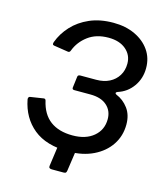

<svg xmlns="http://www.w3.org/2000/svg" viewBox="-127 -850 929 1077"><g transform="rotate(15 337.0 -311.0)"><path d="M276 131Q256 131 259 114L280 -37H384L362 115Q361 123 357.5 127Q354 131 344 131ZM340 10Q210 10 136.5 -50Q63 -110 43 -213Q42 -220 44.5 -224.5Q47 -229 52 -230L130 -242Q139 -243 142 -233Q159 -157 208.5 -120Q258 -83 338 -83Q415 -83 460.5 -121.5Q506 -160 506 -222Q506 -271 472 -301Q438 -331 376 -331H283Q269 -331 271 -344L279 -408Q280 -419 295 -419H386Q430 -419 462.5 -435.5Q495 -452 513.5 -482Q532 -512 532 -551Q532 -601 494.5 -633Q457 -665 393 -665Q322 -665 274.5 -629.5Q227 -594 207 -541Q203 -529 193 -530L109 -543Q102 -544 100.5 -549Q99 -554 102 -562Q121 -614 161 -657.5Q201 -701 260.5 -727Q320 -753 398 -753Q469 -753 523.5 -727.5Q578 -702 609 -657.5Q640 -613 640 -554Q640 -494 607 -447.5Q574 -401 520 -384Q512 -381 511 -376.5Q510 -372 517 -368Q559 -351 587 -313.5Q615 -276 615 -220Q615 -154 580.5 -102Q546 -50 484 -20Q422 10 340 10Z"/></g></svg>

Font: Libre Franklin Medium
Style: Italic
Weight: 500
Italic angle: -8°
Designer: Pablo Impallari, Rodrigo Fuenzalida, Nhung Nguyen
Foundry: Impallari Type
Version: Version 3.000